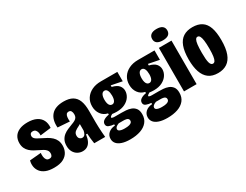

<svg xmlns="http://www.w3.org/2000/svg" viewBox="-82 -1287 2585 2017"><g transform="rotate(-30 1210.5 -279.0)"><path d="M209 13Q148 13 108.5 -3.5Q69 -20 47.5 -48.5Q26 -77 21 -111.5Q16 -146 26 -181L163 -193Q160 -170 163 -147Q166 -124 177.5 -109Q189 -94 211 -94Q232 -94 241.5 -105.5Q251 -117 251 -137Q251 -161 238.5 -177Q226 -193 205 -205Q184 -217 158 -229Q135 -240 110.5 -253.5Q86 -267 65 -286Q44 -305 31.5 -331.5Q19 -358 19 -394Q19 -438 39 -471Q59 -504 100 -522.5Q141 -541 201 -541Q265 -541 307.5 -520Q350 -499 369.5 -460.5Q389 -422 384 -369L253 -353Q255 -372 250.5 -390Q246 -408 235 -420Q224 -432 203 -432Q182 -432 173.5 -421Q165 -410 165 -395Q165 -380 174.5 -368Q184 -356 202 -346Q220 -336 246 -323Q276 -309 304 -293Q332 -277 354 -257Q376 -237 388.5 -209.5Q401 -182 401 -144Q401 -103 382 -67Q363 -31 321 -9Q279 13 209 13Z M556 13Q523 13 495 -3Q467 -19 450.5 -48.5Q434 -78 434 -120Q434 -162 449 -190.5Q464 -219 488 -237.5Q512 -256 540 -267.5Q568 -279 593 -289Q619 -298 636.5 -308Q654 -318 662.5 -332Q671 -346 671 -368Q671 -392 662 -407.5Q653 -423 632 -423Q615 -423 605.5 -412Q596 -401 593 -379Q590 -357 593 -326L449 -336Q445 -383 454.5 -420.5Q464 -458 487.5 -485.5Q511 -513 549 -527Q587 -541 639 -541Q705 -541 745.5 -517Q786 -493 804.5 -445Q823 -397 823 -324V-183Q823 -155 824.5 -122.5Q826 -90 828 -58.5Q830 -27 833 0H700Q694 -33 691.5 -62Q689 -91 687 -124H672Q666 -78 651.5 -48Q637 -18 613 -2.5Q589 13 556 13ZM621 -112Q633 -112 641.5 -117Q650 -122 655.5 -130.5Q661 -139 664.5 -149.5Q668 -160 670 -170V-272H699Q688 -261 674.5 -252.5Q661 -244 647.5 -237.5Q634 -231 621.5 -224Q609 -217 599 -208.5Q589 -200 583.5 -188.5Q578 -177 578 -161Q578 -137 591 -124.5Q604 -112 621 -112Z M1051 155Q992 155 951.5 141.5Q911 128 891 104Q871 80 871 47Q871 5 901.5 -22Q932 -49 981 -52V-67Q949 -69 921.5 -79.5Q894 -90 894 -118Q894 -145 919 -161.5Q944 -178 983 -184V-199Q932 -210 903 -250.5Q874 -291 874 -347Q874 -401 900.5 -441.5Q927 -482 974.5 -505Q1022 -528 1084 -528H1285V-414L1154 -440V-421Q1212 -407 1235 -379Q1258 -351 1258 -316Q1258 -279 1236.5 -245Q1215 -211 1173 -189.5Q1131 -168 1072 -168Q1062 -168 1046.5 -169Q1031 -170 1017 -172Q1002 -164 995 -157.5Q988 -151 988 -146Q988 -142 993.5 -139Q999 -136 1008 -135Q1017 -134 1027 -134H1109Q1132 -134 1163 -132Q1194 -130 1223 -119Q1252 -108 1271 -83Q1290 -58 1290 -13Q1290 43 1259.5 80.5Q1229 118 1175.5 136.5Q1122 155 1051 155ZM1056 26Q1091 26 1111 20.5Q1131 15 1139.5 5.5Q1148 -4 1148 -16Q1148 -30 1141 -37.5Q1134 -45 1123 -48.5Q1112 -52 1100.5 -52.5Q1089 -53 1081 -53H1028Q1004 -44 992 -33Q980 -22 980 -8Q980 4 989 11Q998 18 1015 22Q1032 26 1056 26ZM1068 -258Q1089 -258 1101 -279Q1113 -300 1113 -340Q1113 -379 1101.5 -402Q1090 -425 1068 -425Q1045 -425 1033 -402.5Q1021 -380 1021 -340Q1021 -314 1026.5 -295.5Q1032 -277 1042.5 -267.5Q1053 -258 1068 -258Z M1502 155Q1443 155 1402.5 141.5Q1362 128 1342 104Q1322 80 1322 47Q1322 5 1352.5 -22Q1383 -49 1432 -52V-67Q1400 -69 1372.5 -79.5Q1345 -90 1345 -118Q1345 -145 1370 -161.5Q1395 -178 1434 -184V-199Q1383 -210 1354 -250.5Q1325 -291 1325 -347Q1325 -401 1351.5 -441.5Q1378 -482 1425.5 -505Q1473 -528 1535 -528H1736V-414L1605 -440V-421Q1663 -407 1686 -379Q1709 -351 1709 -316Q1709 -279 1687.5 -245Q1666 -211 1624 -189.5Q1582 -168 1523 -168Q1513 -168 1497.5 -169Q1482 -170 1468 -172Q1453 -164 1446 -157.5Q1439 -151 1439 -146Q1439 -142 1444.5 -139Q1450 -136 1459 -135Q1468 -134 1478 -134H1560Q1583 -134 1614 -132Q1645 -130 1674 -119Q1703 -108 1722 -83Q1741 -58 1741 -13Q1741 43 1710.5 80.5Q1680 118 1626.5 136.5Q1573 155 1502 155ZM1507 26Q1542 26 1562 20.5Q1582 15 1590.5 5.5Q1599 -4 1599 -16Q1599 -30 1592 -37.5Q1585 -45 1574 -48.5Q1563 -52 1551.5 -52.5Q1540 -53 1532 -53H1479Q1455 -44 1443 -33Q1431 -22 1431 -8Q1431 4 1440 11Q1449 18 1466 22Q1483 26 1507 26ZM1519 -258Q1540 -258 1552 -279Q1564 -300 1564 -340Q1564 -379 1552.5 -402Q1541 -425 1519 -425Q1496 -425 1484 -402.5Q1472 -380 1472 -340Q1472 -314 1477.5 -295.5Q1483 -277 1493.5 -267.5Q1504 -258 1519 -258Z M1789 0V-528H1942V0ZM1866 -575Q1820 -575 1797 -592.5Q1774 -610 1774 -643Q1774 -677 1797.5 -695Q1821 -713 1866 -713Q1912 -713 1935 -695Q1958 -677 1958 -644Q1958 -610 1935 -592.5Q1912 -575 1866 -575Z M2198 13Q2128 13 2084.5 -19.5Q2041 -52 2020 -114Q1999 -176 1999 -265Q1999 -362 2022 -423Q2045 -484 2090 -512.5Q2135 -541 2201 -541Q2269 -541 2313 -512.5Q2357 -484 2378 -424.5Q2399 -365 2399 -271Q2399 -172 2376 -109.5Q2353 -47 2308 -17Q2263 13 2198 13ZM2199 -100Q2215 -100 2225 -115.5Q2235 -131 2240 -166Q2245 -201 2245 -257Q2245 -317 2240 -354.5Q2235 -392 2225 -409.5Q2215 -427 2198 -427Q2183 -427 2173 -410Q2163 -393 2158.5 -355Q2154 -317 2154 -256Q2154 -172 2164.5 -136Q2175 -100 2199 -100Z"/></g></svg>

Font: Bricolage Grotesque 48pt Condensed ExtraBold
Style: Regular
Weight: 800
Width: 3
Designer: Mathieu Triay
Foundry: Atelier Triay
Version: Version 1.001;gftools[0.9.33.dev8+g029e19f]